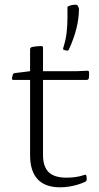

<svg xmlns="http://www.w3.org/2000/svg" viewBox="-20 -791 423 817"><path d="M236 6Q172 6 140 -28.5Q108 -63 108 -131V-483V-488V-581Q108 -588 116 -591Q122 -592 128.5 -593Q135 -594 142 -594.5Q149 -595 156 -595Q163 -595 163 -588V-132Q163 -82 187 -58.5Q211 -35 263 -35Q282 -35 301 -37.5Q320 -40 340 -47Q347 -49 348 -41L349 -29Q350 -23 344 -18Q329 -11 311 -5.5Q293 0 274 3Q255 6 236 6ZM37 -451Q30 -451 31 -458L34 -472Q36 -479 43 -480L108 -488H304L352 -490Q359 -490 359 -483Q359 -477 359 -470.5Q359 -464 358 -458Q356 -451 349 -451ZM312 -763Q316 -759 316 -753Q316 -714 305.5 -671Q295 -628 273 -580Q270 -574 263 -576L254 -578Q247 -579 249 -587Q260 -621 263.5 -652.5Q267 -684 267 -712Q267 -740 267 -762Q273 -766 282 -768.5Q291 -771 299 -771Q304 -771 307.5 -770Q311 -769 312 -763Z"/></svg>

Font: Hahmlet ExtraLight
Style: Regular
Weight: 250
Designer: Minjoo Ham & Mark Frömberg
Foundry: hypertype
Version: Version 1.002